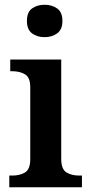

<svg xmlns="http://www.w3.org/2000/svg" viewBox="-20 -786 380 806"><path d="M167 -630Q136 -630 114.5 -646Q93 -662 93 -698Q93 -735 114.5 -750.5Q136 -766 167 -766Q198 -766 220 -750.5Q242 -735 242 -698Q242 -662 220 -646Q198 -630 167 -630ZM19 0V-49H32Q63 -49 85 -62Q107 -75 107 -118V-420Q107 -461 85 -474Q63 -487 32 -487H23V-536H237V-120Q237 -76 258.5 -62.5Q280 -49 312 -49H324V0Z"/></svg>

Font: Noto Serif Telugu SemiBold
Style: Regular
Weight: 600
Designer: Jelle Bosma - Monotype Design Team
Foundry: Monotype Imaging Inc.
Version: Version 2.005; ttfautohint (v1.8.4.7-5d5b)